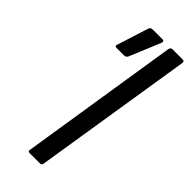

<svg xmlns="http://www.w3.org/2000/svg" viewBox="-218 -688 721 721"><g transform="rotate(45 142.0 -327.5)"><path d="M117 0Q108 0 110 -10L210 -645Q213 -655 221 -655H276Q285 -655 284 -645L183 -10Q182 0 173 0ZM69 -510Q58 -510 63 -522L102 -645Q104 -651 108 -653Q112 -655 117 -655H169Q174 -655 175.5 -651.5Q177 -648 175 -643L124 -520Q122 -515 118 -512.5Q114 -510 108 -510Z"/></g></svg>

Font: Sofia Sans Extra Condensed Medium
Style: Italic
Weight: 500
Italic angle: -9°
Version: Version 4.100